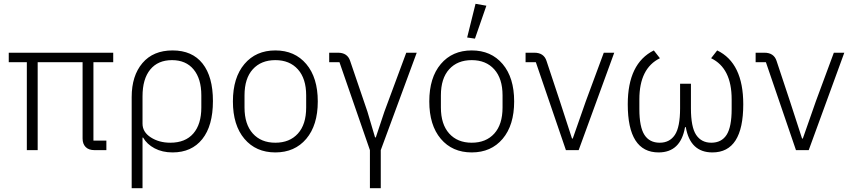

<svg xmlns="http://www.w3.org/2000/svg" viewBox="-20 -789 4478 1009"><path d="M471 -462V-50H539V0H477Q446 0 430 -16.5Q414 -33 414 -61V-462H178V0H121V-462H26V-512H575V-462Z M672 200V-279Q672 -391 728.5 -457.5Q785 -524 887 -524Q990 -524 1044.5 -455Q1099 -386 1099 -258Q1099 -128 1043 -58Q987 12 887 12Q833 12 792.5 -9.5Q752 -31 732 -66H729V200ZM875 -39Q954 -39 996 -87.5Q1038 -136 1038 -224V-288Q1038 -375 997.5 -424Q957 -473 884 -473Q810 -473 769.5 -423.5Q729 -374 729 -283V-139Q729 -95 772.5 -67Q816 -39 875 -39Z M1589.5 -59.5Q1529 12 1427 12Q1325 12 1264.5 -59.5Q1204 -131 1204 -256Q1204 -381 1264.5 -452.5Q1325 -524 1427 -524Q1529 -524 1589.5 -452.5Q1650 -381 1650 -256Q1650 -131 1589.5 -59.5ZM1589 -224V-288Q1589 -376 1545.5 -424.5Q1502 -473 1427 -473Q1352 -473 1308.5 -425Q1265 -377 1265 -288V-224Q1265 -136 1308.5 -87.5Q1352 -39 1427 -39Q1502 -39 1545.5 -87Q1589 -135 1589 -224Z M1924 200V0L1764 -462H1710V-512H1756Q1806 -512 1820 -469L1911 -202L1951 -67H1955L2000 -202L2115 -512H2170L1981 0V200Z M2621.5 -59.5Q2561 12 2459 12Q2357 12 2296.5 -59.5Q2236 -131 2236 -256Q2236 -381 2296.5 -452.5Q2357 -524 2459 -524Q2561 -524 2621.5 -452.5Q2682 -381 2682 -256Q2682 -131 2621.5 -59.5ZM2621 -224V-288Q2621 -376 2577.5 -424.5Q2534 -473 2459 -473Q2384 -473 2340.5 -425Q2297 -377 2297 -288V-224Q2297 -136 2340.5 -87.5Q2384 -39 2459 -39Q2534 -39 2577.5 -87Q2621 -135 2621 -224ZM2536 -759 2476 -586 2435 -592 2479 -769Z M3021 0H2954L2796 -462H2742V-512H2788Q2838 -512 2852 -469L2922 -258L2986 -61H2990L3059 -258L3153 -512H3208Z M3611 -349V-220Q3611 -121 3638.5 -80Q3666 -39 3718 -39Q3772 -39 3798.5 -80.5Q3825 -122 3825 -216V-267Q3825 -431 3717 -483L3749 -524Q3886 -458 3886 -241Q3886 12 3724 12Q3607 12 3584 -121H3580Q3557 12 3441 12Q3279 12 3279 -241Q3279 -456 3416 -524L3448 -483Q3340 -430 3340 -267V-216Q3340 -122 3366.5 -80.5Q3393 -39 3447 -39Q3499 -39 3526.5 -80Q3554 -121 3554 -220V-349Z M4230 0H4163L4005 -462H3951V-512H3997Q4047 -512 4061 -469L4131 -258L4195 -61H4199L4268 -258L4362 -512H4417Z"/></svg>

Font: IBM Plex Sans Light
Style: Regular
Weight: 300
Designer: Mike Abbink, Paul van der Laan, Pieter van Rosmalen
Foundry: Bold Monday
Version: Version 3.0